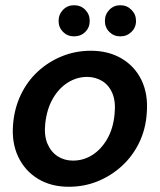

<svg xmlns="http://www.w3.org/2000/svg" viewBox="-20 -702 611 734"><path d="M243 12Q175 12 125 -18.5Q75 -49 49.5 -103Q24 -157 30 -227Q35 -288 59.5 -339.5Q84 -391 124.5 -428.5Q165 -466 217 -487Q269 -508 327 -508Q395 -508 445.5 -478Q496 -448 521.5 -394.5Q547 -341 541 -269Q537 -208 512 -156.5Q487 -105 446 -67.5Q405 -30 353.5 -9Q302 12 243 12ZM259 -88Q299 -88 333 -109.5Q367 -131 390 -171Q413 -211 418 -266Q423 -313 410 -344.5Q397 -376 371 -392Q345 -408 313 -408Q274 -408 239.5 -386.5Q205 -365 182 -325Q159 -285 153 -230Q148 -184 161.5 -152.5Q175 -121 200.5 -104.5Q226 -88 259 -88ZM263 -563Q238 -563 221 -580Q204 -597 204 -622Q204 -647 221 -664.5Q238 -682 263 -682Q289 -682 306 -664.5Q323 -647 323 -622Q323 -597 306 -580Q289 -563 263 -563ZM440 -563Q415 -563 398 -580Q381 -597 381 -622Q381 -647 398 -664.5Q415 -682 440 -682Q465 -682 482.5 -664.5Q500 -647 500 -622Q500 -597 482.5 -580Q465 -563 440 -563Z"/></svg>

Font: DM Sans 36pt SemiBold
Style: Italic
Weight: 600
Italic angle: -10°
Designer: Colophon Foundry, Jonny Pinhorn
Foundry: Colophon Foundry
Version: Version 4.004;gftools[0.9.30]